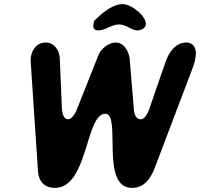

<svg xmlns="http://www.w3.org/2000/svg" viewBox="-20 -914 974 935"><path d="M131 -640C130 -635 129 -621 129 -620L165 -80C168 -31 197 1 247 1C410 1 395 -360 493 -360C573 -360 465 1 623 1C685 1 715 -48 735 -100C762 -172 890 -508 917 -580C929 -614 928 -609 933 -641C938 -675 925 -707 886 -707C837 -707 804 -661 789 -620C776 -584 718 -416 706 -380C700 -365 686 -333 666 -333C641 -333 634 -359 632 -380C629 -418 614 -595 611 -633C604 -668 584 -707 542 -707C511 -707 472 -677 460 -647L351 -373C346 -361 329 -333 312 -333C285 -333 282 -375 281 -393C280 -429 272 -597 271 -633C268 -670 244 -707 202 -707C163 -707 137 -676 131 -640ZM435 -797C432 -777 438 -766 459 -766C494 -766 523 -795 560 -795C596 -795 617 -766 652 -766C666 -766 688 -777 690 -793C696 -834 620 -894 578 -894C526 -894 475 -848 439 -813C439 -811 435 -799 435 -797Z"/></svg>

Font: Asimov Print
Style: Regular
Weight: 500
Designer: Google
Version: Version 2.000980: 2014